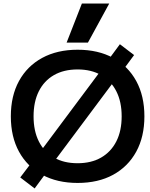

<svg xmlns="http://www.w3.org/2000/svg" viewBox="-20 -1020 846 1081"><path d="M175 41 94 -21 157 -104 159 -102 598 -690 596 -691 655 -771 735 -710 673 -626 671 -628 232 -40 234 -39ZM417 10Q302 10 217.5 -36Q133 -82 87 -166Q41 -250 41 -365Q41 -480 87 -564Q133 -648 217.5 -694Q302 -740 417 -740Q533 -740 617 -694Q701 -648 747 -564Q793 -480 793 -365Q793 -250 747 -166Q701 -82 617 -36Q533 10 417 10ZM417 -101Q494 -101 549.5 -133Q605 -165 635 -224Q665 -283 665 -365Q665 -447 635 -506Q605 -565 549.5 -597Q494 -629 417 -629Q339 -629 283.5 -597Q228 -565 198.5 -506Q169 -447 169 -365Q169 -283 198.5 -224Q228 -165 283.5 -133Q339 -101 417 -101ZM475 -780H355L441 -1000H595Z"/></svg>

Font: M PLUS 1 SemiBold
Style: Regular
Weight: 600
Designer: Coji Morishita
Foundry: UNDERFOREST DESIGN
Version: Version 1.001